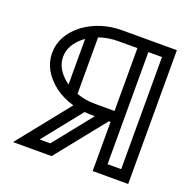

<svg xmlns="http://www.w3.org/2000/svg" viewBox="-122 -800 908 918"><g transform="rotate(20 332.0 -340.5)"><path d="M500 -55.2H569.3V-625.5H500ZM194.3 -349.6V-581.1Q190.4 -578.6 186.5 -575.7Q124.5 -527.3 124.5 -465.3Q124.5 -403.8 186.5 -355Q190.4 -352.1 194.3 -349.6ZM250 -609.4V-321.8Q294.9 -305.7 347.2 -305.7H444.3V-625.5H347.2Q294.9 -625.5 250 -609.4ZM154.3 -55.2H208.5L364.3 -250Q329.1 -250 311.5 -252ZM39.1 0 250 -263.7Q195.8 -278.8 153.3 -310.5Q68.8 -377 68.8 -465.3Q68.8 -553.7 153.3 -620.1Q237.8 -680.7 347.2 -680.7H625V0H444.3V-250H435.5L235.4 0Z"/></g></svg>

Font: X Company
Style: Regular
Weight: 400
Designer: GGBotNet
Foundry: GGBotNet
Version: 0.90